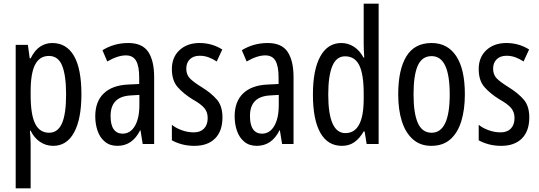

<svg xmlns="http://www.w3.org/2000/svg" viewBox="-20 -780 2919 1040"><path d="M263 -547Q340 -547 380.5 -477.5Q421 -408 421 -269Q421 -136 381.5 -63Q342 10 268 10Q229 10 197 -11.5Q165 -33 146 -72H142Q144 -51 145 -33Q146 -15 146 0V240H65V-537H131L141 -464H146Q168 -508 197.5 -527.5Q227 -547 263 -547ZM245 -477Q195 -477 170.5 -430.5Q146 -384 146 -285V-265Q146 -159 170.5 -110Q195 -61 246 -61Q293 -61 315.5 -111.5Q338 -162 338 -268Q338 -372 316.5 -424.5Q295 -477 245 -477Z M675 -547Q751 -547 783 -499Q815 -451 815 -362V0H753L741 -74H739Q697 10 616 10Q575 10 548 -12.5Q521 -35 508.5 -71.5Q496 -108 496 -150Q496 -230 542 -274Q588 -318 673 -322L734 -325V-360Q734 -422 717 -451Q700 -480 662 -480Q618 -480 561 -447L535 -508Q598 -547 675 -547ZM687 -263Q579 -257 579 -152Q579 -103 596 -79.5Q613 -56 644 -56Q686 -56 710.5 -97.5Q735 -139 735 -212V-266Z M1185 -144Q1185 -70 1145 -30Q1105 10 1033 10Q996 10 965 1.5Q934 -7 911 -20V-104Q933 -86 965 -74.5Q997 -63 1030 -63Q1065 -63 1085 -83.5Q1105 -104 1105 -141Q1105 -173 1086.5 -195Q1068 -217 1023 -242Q973 -273 942 -308.5Q911 -344 911 -406Q911 -470 952.5 -508.5Q994 -547 1061 -547Q1128 -547 1184 -512L1154 -447Q1133 -461 1110 -469.5Q1087 -478 1062 -478Q1028 -478 1008.5 -459Q989 -440 989 -408Q989 -376 1008 -356Q1027 -336 1074 -307Q1124 -276 1154.5 -241Q1185 -206 1185 -144Z M1430 -547Q1506 -547 1538 -499Q1570 -451 1570 -362V0H1508L1496 -74H1494Q1452 10 1371 10Q1330 10 1303 -12.5Q1276 -35 1263.5 -71.5Q1251 -108 1251 -150Q1251 -230 1297 -274Q1343 -318 1428 -322L1489 -325V-360Q1489 -422 1472 -451Q1455 -480 1417 -480Q1373 -480 1316 -447L1290 -508Q1353 -547 1430 -547ZM1442 -263Q1334 -257 1334 -152Q1334 -103 1351 -79.5Q1368 -56 1399 -56Q1441 -56 1465.5 -97.5Q1490 -139 1490 -212V-266Z M1832 10Q1755 10 1715 -61Q1675 -132 1675 -268Q1675 -402 1715 -474.5Q1755 -547 1829 -547Q1866 -547 1897.5 -526.5Q1929 -506 1949 -468H1953Q1950 -513 1950 -542V-760H2031V0H1966L1955 -68H1950Q1928 -30 1899.5 -10Q1871 10 1832 10ZM1851 -59Q1950 -59 1950 -244V-274Q1950 -378 1926 -426.5Q1902 -475 1849 -475Q1802 -475 1780 -422Q1758 -369 1758 -268Q1758 -59 1851 -59Z M2498 -269Q2498 -186 2478.5 -123Q2459 -60 2419 -25Q2379 10 2316 10Q2257 10 2217 -25Q2177 -60 2157 -122.5Q2137 -185 2137 -269Q2137 -402 2181 -474.5Q2225 -547 2318 -547Q2404 -547 2451 -476.5Q2498 -406 2498 -269ZM2220 -269Q2220 -166 2243.5 -113.5Q2267 -61 2318 -61Q2416 -61 2416 -269Q2416 -476 2318 -476Q2266 -476 2243 -424.5Q2220 -373 2220 -269Z M2847 -144Q2847 -70 2807 -30Q2767 10 2695 10Q2658 10 2627 1.5Q2596 -7 2573 -20V-104Q2595 -86 2627 -74.5Q2659 -63 2692 -63Q2727 -63 2747 -83.5Q2767 -104 2767 -141Q2767 -173 2748.5 -195Q2730 -217 2685 -242Q2635 -273 2604 -308.5Q2573 -344 2573 -406Q2573 -470 2614.5 -508.5Q2656 -547 2723 -547Q2790 -547 2846 -512L2816 -447Q2795 -461 2772 -469.5Q2749 -478 2724 -478Q2690 -478 2670.5 -459Q2651 -440 2651 -408Q2651 -376 2670 -356Q2689 -336 2736 -307Q2786 -276 2816.5 -241Q2847 -206 2847 -144Z"/></svg>

Font: Noto Sans Ethiopic ExtraCondensed
Style: Regular
Weight: 400
Width: 2
Designer: Monotype Design Team
Foundry: Monotype Imaging Inc.
Version: Version 2.102; ttfautohint (v1.8.4.7-5d5b)